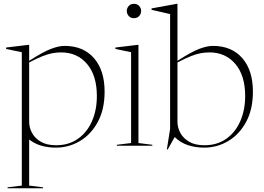

<svg xmlns="http://www.w3.org/2000/svg" viewBox="-20 -762 1382 1004"><path d="M205 217.5V222.5H19.5V217.5L94 208.5V-489L12 -506V-513.5L128.5 -527.5H132.5V-444Q204.5 -490.5 245.8 -506.2Q287 -522 318 -522Q415.5 -522 471.2 -458.2Q527 -394.5 527 -282.5Q527 -190 491.5 -124.5Q456 -59 398 -24.5Q340 10 272 10Q231.5 10 196 -0.2Q160.5 -10.5 132.5 -32.5V208.5ZM486.5 -260Q486.5 -367.5 435 -427.8Q383.5 -488 300 -488Q276.5 -488 253.8 -483.8Q231 -479.5 202.2 -468.2Q173.5 -457 132.5 -435.5V-124.5Q132.5 -95.5 147.2 -67.5Q162 -39.5 193.2 -21Q224.5 -2.5 273.5 -2.5Q339.5 -2.5 387.2 -36Q435 -69.5 460.8 -127.8Q486.5 -186 486.5 -260Z M680.5 -667Q663 -667 653 -678.5Q643 -690 643 -704.5Q643 -719 653 -730.5Q663 -742 680.5 -742Q698 -742 708 -730.5Q718 -719 718 -704.5Q718 -690 708 -678.5Q698 -667 680.5 -667ZM704 -527.5V-14L776.5 -5V0H591V-5L665.5 -14V-489L583.5 -506V-513.5L700 -527.5Z M1047.5 10Q1001.5 10 962 -3.2Q922.5 -16.5 893.5 -45.5L857 19.5H852.5L869.5 -88V-688.5L772.5 -710.5V-718L904 -742H908V-444Q980 -490.5 1021.2 -506.2Q1062.5 -522 1093.5 -522Q1191 -522 1246.8 -458.2Q1302.5 -394.5 1302.5 -282.5Q1302.5 -190 1267 -124.5Q1231.5 -59 1173.5 -24.5Q1115.5 10 1047.5 10ZM908 -124.5Q908 -95.5 922.8 -67.5Q937.5 -39.5 968.8 -21Q1000 -2.5 1049 -2.5Q1115 -2.5 1162.8 -36Q1210.5 -69.5 1236.2 -127.8Q1262 -186 1262 -260Q1262 -367.5 1210.5 -427.8Q1159 -488 1075.5 -488Q1052 -488 1029.2 -483.8Q1006.5 -479.5 977.8 -468.2Q949 -457 908 -435.5Z"/></svg>

Font: Newsreader 72pt ExtraLight
Style: Regular
Weight: 275
Designer: Hugues Gentile
Foundry: Production Type
Version: Version 1.003; ttfautohint (v1.8.3)